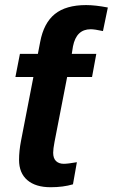

<svg xmlns="http://www.w3.org/2000/svg" viewBox="-20 -745 454 772"><path d="M183.6 7.8Q123 7.8 89.8 -20.8Q56.6 -49.3 56.6 -102.1Q56.6 -138.2 64.5 -178.7L114.3 -435.5H42L60.1 -528.3H132.3L141.6 -576.7Q155.8 -652.3 200.4 -688.5Q245.1 -724.6 326.2 -724.6Q363.3 -724.6 413.6 -714.8L394 -620.1Q360.4 -627.4 344.7 -627.4Q315.9 -627.4 298.1 -610.4Q280.3 -593.3 273.4 -558.6L268.6 -528.3H367.2L350.1 -435.5H250L199.2 -174.3Q193.8 -146 193.8 -130.9Q193.8 -108.4 205.3 -97.4Q216.8 -86.4 236.3 -86.4Q252.9 -86.4 289.1 -92.8L273.4 -3.9Q233.9 7.8 183.6 7.8Z"/></svg>

Font: Arimo
Style: Italic
Weight: 400
Italic angle: -12°
Designer: Steve Matteson
Foundry: Monotype Imaging Inc.
Version: Version 1.33